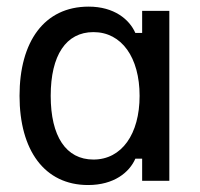

<svg xmlns="http://www.w3.org/2000/svg" viewBox="-20 -532 590 565"><path d="M239.2 12.5C315.8 12.5 360.8 -25 378.3 -65H398.3V0H478.3V-500H398.3V-435H378.3C360.8 -475 315.8 -512.5 240.8 -512.5C110 -512.5 37.5 -409.2 37.5 -250C37.5 -90 110.8 12.5 239.2 12.5ZM255 -62.5C174.2 -62.5 129.2 -130.8 129.2 -250C129.2 -369.2 174.2 -437.5 255 -437.5C338.3 -437.5 390.8 -362.5 390.8 -250C390.8 -137.5 338.3 -62.5 255 -62.5Z"/></svg>

Font: Familjen Grotesk
Style: Regular
Weight: 400
Designer: Anders Wikstroem, Jonas Baeckman, Matilda Gysing, Kristian Moeller
Foundry: Familjen STHLM AB
Version: Version 2.000